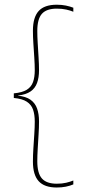

<svg xmlns="http://www.w3.org/2000/svg" viewBox="-20 -696 372 834"><path d="M298.5 -662.5V-645Q285.5 -650.5 267.5 -654.5Q249.5 -658.5 227 -658.5Q182 -658.5 162 -636Q142 -613.5 142 -561.5Q142 -538.5 143.8 -508.5Q145.5 -478.5 147.5 -447.5Q149.5 -416.5 149.5 -390.5Q149.5 -359 141 -335.8Q132.5 -312.5 112.8 -298.8Q93 -285 58 -281V-275.5L57 -280.5Q92.5 -277 112.5 -262.8Q132.5 -248.5 141 -224.8Q149.5 -201 149.5 -168.5Q149.5 -142 147.5 -110.8Q145.5 -79.5 143.8 -49.2Q142 -19 142 4.5Q142 56.5 162 79.2Q182 102 227 102Q249.5 102 267.5 97.8Q285.5 93.5 298.5 88V105Q284.5 111 266.2 114.8Q248 118.5 226.5 118.5Q173 118.5 148 91Q123 63.5 123 6Q123 -20.5 125 -51.8Q127 -83 129 -113.5Q131 -144 131 -167.5Q131 -198.5 123.5 -220Q116 -241.5 96.5 -254.2Q77 -267 40 -270.5V-290.5Q77 -294 96.5 -306.2Q116 -318.5 123.5 -339.8Q131 -361 131 -391Q131 -415 129 -445.2Q127 -475.5 125 -506.2Q123 -537 123 -562.5Q123 -620.5 147.8 -648Q172.5 -675.5 226.5 -675.5Q248 -675.5 266.2 -671.8Q284.5 -668 298.5 -662.5Z"/></svg>

Font: Anek Latin Thin
Style: Regular
Weight: 250
Designer: Yesha Goshar
Foundry: Ek Type
Version: Version 1.003